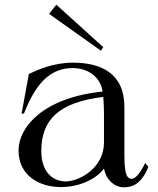

<svg xmlns="http://www.w3.org/2000/svg" viewBox="-20 -782 672 818"><path d="M239 15C321 15 392 -21 423 -64C433 -13 470 16 508 16C545 16 583 1 612 -71L599 -88C576 -42 556 -20 541 -20C514 -21 510 -58 510 -134V-326C510 -470 410 -515 291 -515C208 -515 144 -486 103 -467L72 -298H82C130 -421 190 -492 290 -492C353 -492 408 -456 417 -392C165 -366 59 -241 59 -141C59 -32 150 15 239 15ZM259 -9C203 -10 156 -51 156 -138C156 -272 230 -346 420 -369C422 -349 423 -311 423 -296V-175C423 -66 318 -9 259 -9ZM189 -723 410 -566 420 -581 220 -762Z"/></svg>

Font: Sprat
Style: Regular
Weight: 400
Designer: Ethan Nakache
Foundry: Collletttivo
Version: Version 2.000;Glyphs 3.2 (3217)